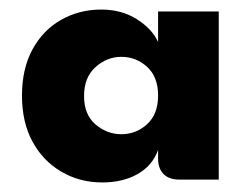

<svg xmlns="http://www.w3.org/2000/svg" viewBox="-20 -730 509 402"><path d="M26 -530Q26 -586 48 -626.5Q70 -667 108 -688.5Q146 -710 192 -710Q235 -710 267 -689.5Q299 -669 311 -642Q322 -621 329.5 -590Q337 -559 337 -530Q337 -501 330 -472Q323 -443 311 -416Q299 -383 268 -365.5Q237 -348 194 -348Q147 -348 108.5 -370.5Q70 -393 48 -433.5Q26 -474 26 -530ZM156 -529Q156 -490 180 -469.5Q204 -449 234 -449Q265 -449 288 -470Q311 -491 311 -530Q311 -569 288 -590Q265 -611 234 -611Q204 -611 180 -589.5Q156 -568 156 -529ZM311 -398V-706H438V-354H355Q334 -354 322.5 -365.5Q311 -377 311 -398Z"/></svg>

Font: Parkinsans Light
Style: Bold
Weight: 700
Version: Version 1.000